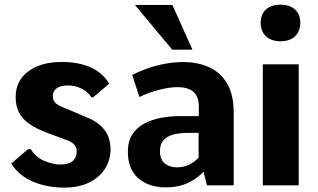

<svg xmlns="http://www.w3.org/2000/svg" viewBox="-20 -809 1388 838"><path d="M261.2 9.8Q184.6 9.8 123.3 -16.4Q62 -42.5 29.3 -95.2L102.1 -157.7H114.7Q136.2 -122.1 174.1 -106.4Q211.9 -90.8 244.6 -90.8Q279.3 -90.8 297.1 -106Q314.9 -121.1 314.9 -147.5Q314.9 -158.7 310.5 -168.2Q306.2 -177.7 294.4 -186Q282.7 -194.3 260.3 -201.7L191.4 -227.1Q138.7 -246.6 107.4 -268.6Q76.2 -290.5 62.3 -319.1Q48.3 -347.7 48.3 -385.3Q48.3 -456.1 103 -497.3Q157.7 -538.6 251 -538.6Q294.9 -538.6 334.2 -529.1Q373.5 -519.5 405 -498.8Q436.5 -478 456.5 -443.8L386.2 -383.8H379.4Q362.3 -409.7 335 -422.9Q307.6 -436 277.3 -436Q255.9 -436 240.7 -430.4Q225.6 -424.8 218 -414.3Q210.4 -403.8 210.4 -388.7Q210.4 -373.5 220.5 -361.6Q230.5 -349.6 265.6 -336.4L350.1 -300.3Q393.6 -283.7 418 -261.5Q442.4 -239.3 452.4 -213.1Q462.4 -187 462.4 -158.7Q462.4 -110.4 438 -72.3Q413.6 -34.2 368.7 -12.2Q323.7 9.8 261.2 9.8Z M703.1 8.8Q630.4 8.8 584.2 -30.5Q538.1 -69.8 538.1 -147.5Q538.1 -191.4 557.1 -221.4Q576.2 -251.5 608.4 -269Q640.6 -286.6 681.2 -294.4Q721.7 -302.2 764.2 -302.2H847.7V-343.8Q847.7 -389.6 823.2 -409.2Q798.8 -428.7 755.9 -428.7Q720.2 -428.7 675.5 -417.2Q630.9 -405.8 588.4 -385.7L557.1 -481.9Q592.8 -500 630.4 -512.7Q668 -525.4 706.1 -531.7Q744.1 -538.1 780.3 -538.1Q842.8 -538.1 892.3 -515.9Q941.9 -493.7 970.9 -445.1Q1000 -396.5 1000 -316.9V0H883.3L868.2 -59.6Q849.6 -40 826.2 -24.7Q802.7 -9.3 772.5 -0.2Q742.2 8.8 703.1 8.8ZM751 -78.6Q783.2 -78.6 807.9 -91.6Q832.5 -104.5 846.7 -121.1V-229H798.8Q763.7 -229 736.3 -221.7Q709 -214.4 693.6 -197Q678.2 -179.7 678.2 -149.4Q678.2 -111.3 700.2 -95Q722.2 -78.6 751 -78.6ZM731.4 -592.3 568.8 -787.6H732.4L819.8 -592.3Z M1127 0V-528.3H1283.7V0ZM1204.1 -628.9Q1164.1 -628.9 1140.9 -650.6Q1117.7 -672.4 1117.7 -710.4Q1117.7 -746.6 1140.9 -767.6Q1164.1 -788.6 1204.1 -788.6Q1244.6 -788.6 1267.6 -767.6Q1290.5 -746.6 1290.5 -710.4Q1290.5 -672.4 1267.6 -650.6Q1244.6 -628.9 1204.1 -628.9Z"/></svg>

Font: Comme
Style: Bold
Weight: 700
Version: Version 1.000;gftools[0.9.27]